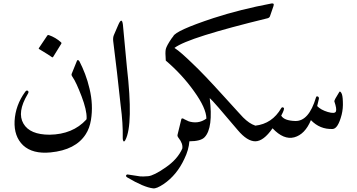

<svg xmlns="http://www.w3.org/2000/svg" viewBox="-20 -814 2058 1106"><path d="M438 -460Q455 -427 470 -388Q485 -349 496 -302Q507 -256 509 -211.5Q511 -167 504 -123Q496 -75 474 -41Q416 50 271 64Q168 74 113 23Q60 -28 64 -117Q69 -208 125 -285Q133 -296 140 -291Q149 -286 139 -271Q77 -167 115 -102Q152 -38 266 -38Q399 -40 477 -125Q479 -127 479 -134Q480 -180 450 -259Q435 -298 422 -326.5Q409 -355 397 -372Q390 -382 393 -389L423 -463Q428 -475 438 -460ZM253 -610Q255 -613 261 -612Q301 -598 332 -570Q336 -566 333 -562L286 -486Q283 -481 276 -487Q272 -490 255 -501Q238 -512 206 -531Q201 -534 204 -537Z M661 -670Q682 -719 688 -672L711 -427Q749 -96 702 -7Q695 5 691 -1Q687 -6 687 -18Q689 -102 675 -207Q675 -211 654 -397L632 -578Q630 -598 636 -612Z M1031 -132Q1035 -132 1042 -127Q1047 -124 1063 -117Q1098 -103 1077 -23Q1073 -4 1071 0Q1067 50 1042 101Q999 194 923 246Q881 274 862 271Q809 265 713 208Q705 203 706 198Q708 191 715 191L787 202Q794 203 805.5 202.5Q817 202 833 201Q866 198 935 150Q1003 103 1030 42Q1035 14 1009 -19Q1000 -30 1003 -39L1025 -129Q1025 -131 1031 -132Z M1555 -778 1535 -720Q1532 -712 1522 -709Q1296 -654 1161 -611.5Q1026 -569 985 -538Q1005 -525 1030.5 -502.5Q1056 -480 1087 -450Q1119 -420 1163.5 -373.5Q1208 -327 1265 -264Q1322 -201 1350.5 -170Q1379 -139 1380 -138Q1416 -102 1449 -91Q1480 -81 1465 -18Q1461 0 1451 0Q1404 0 1350 -64Q1280 -147 1239.5 -193.5Q1199 -240 1188 -249Q1209 -77 1159 -24Q1137 0 1069 0Q1055 0 1043 -53Q1031 -106 1049 -117Q1054 -120 1061 -117Q1121 -96 1169 -131Q1168 -191 1098 -288Q1064 -336 1023 -380.5Q982 -425 935 -465Q931 -513 935 -531Q940 -551 968 -592L978 -605Q992 -638 1210 -710Q1364 -760 1544 -794Q1562 -797 1555 -778Z M1935 -285Q1939 -290 1946 -279Q1954 -267 1955 -229Q1957 -189 1948 -153Q1927 -72 1896 -71Q1823 -68 1771 -122Q1737 -40 1675 -23Q1614 -7 1550 -75Q1498 0 1450 0Q1440 0 1432 -44Q1425 -87 1450 -90Q1548 -101 1600 -191Q1603 -196 1607 -196Q1612 -196 1615 -192Q1620 -185 1600 -148Q1616 -119 1681 -117Q1759 -115 1800 -252Q1802 -259 1806 -259Q1812 -259 1815 -255Q1818 -250 1817 -245L1807 -203Q1828 -181 1868 -169Q1909 -157 1915 -172Q1921 -186 1906 -230Q1904 -236 1935 -285Z"/></svg>

Font: Amiri Modified
Style: Regular
Weight: 400
Version: 0.117-H1